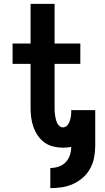

<svg xmlns="http://www.w3.org/2000/svg" viewBox="-20 -755 540 992"><path d="M240 217V113Q262 113 283 106Q304 99 319 83.5Q334 68 341 47Q348 26 348 4Q338 6 327 7Q316 8 305 8Q280 8 255 2Q230 -4 209.5 -19Q189 -34 175 -55Q161 -76 152.5 -100Q144 -124 141 -149Q138 -174 138 -199V-425H45V-530H138V-735H262V-530H395V-425H262V-199Q262 -189 262.5 -179Q263 -169 264.5 -159Q266 -149 268.5 -139Q271 -129 275 -120Q279 -111 287 -104Q295 -97 305 -97Q318 -97 327 -106.5Q336 -116 340 -128Q344 -140 346 -152.5Q348 -165 348 -177V-186H472Q472 -184 472 -181.5Q472 -179 472 -176Q472 -173 472 -170.5Q472 -168 472 -166V0Q472 30 466 60Q460 90 445.5 116.5Q431 143 408 163Q385 183 357.5 195.5Q330 208 300 212.5Q270 217 240 217Z"/></svg>

Font: Iosevka Slab Extrabold
Style: Regular
Weight: 800
Monospace: yes
Designer: Belleve Invis
Foundry: Belleve Invis
Version: Version 11.1.1; ttfautohint (v1.8.3)